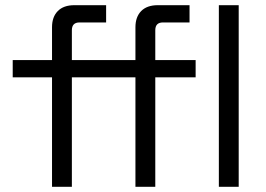

<svg xmlns="http://www.w3.org/2000/svg" viewBox="-20 -720 1024 740"><path d="M257 0H180.5V-422H29V-488.5H180.5V-615Q180.5 -654.8 202.8 -677.4Q225 -700 266.5 -700H389V-633.5H286.5Q257 -633.5 257 -603.5V-488.5H381V-422H257ZM578.5 0H502V-422H381V-488.5H502V-615Q502 -654.8 524.2 -677.4Q546.5 -700 588 -700H710.5V-633.5H608Q578.5 -633.5 578.5 -603.5V-488.5H734V-422H578.5ZM900 0H823.5V-700H900Z"/></svg>

Font: Space Grotesk Variable Light
Style: Regular
Weight: 300
Designer: Florian Karsten
Foundry: Florian Karsten
Version: Version 2.000